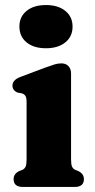

<svg xmlns="http://www.w3.org/2000/svg" viewBox="-20 -742 376 762"><path d="M162.5 -550.5Q114 -550.5 85.5 -573.8Q57 -597 57 -637Q57 -675.5 85.5 -698.8Q114 -722 162.5 -722Q210.5 -722 239.2 -698.8Q268 -675.5 268 -636.5Q268 -597 239.2 -573.8Q210.5 -550.5 162.5 -550.5ZM262 -451V-109.5Q262 -89 266 -80.5Q270 -72 278.5 -68L291 -63Q313 -52 313 -31Q313 0 276 0H71Q34 0 34 -31Q34 -52 56 -63L69 -68Q77.5 -72 81.5 -80.5Q85.5 -89 85.5 -109.5V-337Q85.5 -354.5 80.8 -361.5Q76 -368.5 67 -371.5L50 -374.5Q29.5 -383 29.5 -402.5Q29.5 -424.5 60.5 -436.5L159 -473.5Q182 -482 196 -486.2Q210 -490.5 223.5 -490.5Q242 -490.5 252 -479.2Q262 -468 262 -451Z"/></svg>

Font: Fraunces 9pt S050
Style: Bold
Weight: 700
Version: Version 1.000; ttfautohint (v1.8.3)